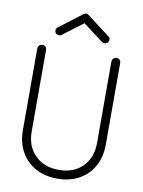

<svg xmlns="http://www.w3.org/2000/svg" viewBox="-100 -998 806 1079"><g transform="rotate(10 302.5 -458.0)"><path d="M303 13Q232 13 178.5 -16.5Q125 -46 95.5 -99Q66 -152 66 -223V-688Q66 -699 73.5 -706Q81 -713 91 -713Q102 -713 109 -706Q116 -699 116 -688V-223Q116 -139 167.5 -88Q219 -37 303 -37Q387 -37 438 -88Q489 -139 489 -223V-688Q489 -699 496.5 -706Q504 -713 514 -713Q525 -713 532 -706Q539 -699 539 -688V-223Q539 -152 509.5 -99Q480 -46 427 -16.5Q374 13 303 13ZM186 -786Q179 -781 169.5 -782.5Q160 -784 153 -791Q148 -799 149 -808.5Q150 -818 158 -824L288 -923Q303 -935 318 -923L448 -824Q456 -819 457 -809Q458 -799 452 -791Q446 -784 436.5 -782.5Q427 -781 419 -786L303 -874Z"/></g></svg>

Font: Zen Kurenaido
Style: Regular
Weight: 400
Designer: Yoshimichi Ohira
Foundry: Positype
Version: Version 1.001